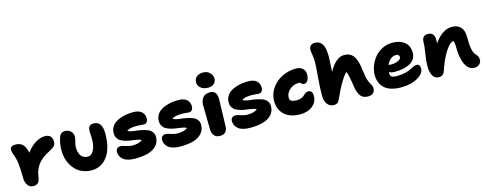

<svg xmlns="http://www.w3.org/2000/svg" viewBox="-29 -1505 5705 2259"><g transform="rotate(-15 2824.0 -375.5)"><path d="M172.9 12.2Q132.3 12.2 106.7 -23.2Q81.1 -58.6 81.1 -115.2Q81.1 -219.7 72.8 -286.1Q64.5 -352.5 44.9 -402.8Q28.8 -444.8 28.8 -467.8Q28.8 -489.7 45.2 -502.4Q61.5 -515.1 95.2 -515.1Q148.9 -515.1 181.2 -484.9Q213.4 -454.6 230 -379.9Q276.4 -445.8 336.7 -483.4Q397 -521 455.1 -521Q499.5 -521 521.2 -496.8Q543 -472.7 543 -429.2Q543 -400.4 524.7 -379.6Q506.3 -358.9 462.9 -336.9Q361.3 -286.1 315.9 -224.4Q270.5 -162.6 259.8 -82Q252.9 -27.3 231.9 -7.6Q210.9 12.2 172.9 12.2Z M886.7 9.8Q830.1 9.8 782.2 -8.5Q734.4 -26.9 701.4 -57.9Q668.5 -88.9 645.3 -129.9Q622.1 -170.9 611.3 -216.1Q600.6 -261.2 600.6 -308.1Q600.6 -399.9 629.9 -472.2Q638.7 -495.1 655 -506.6Q671.4 -518.1 699.7 -518.1Q740.2 -518.1 768.1 -491.5Q795.9 -464.8 795.9 -424.8Q795.9 -406.2 784.9 -366.2Q773.9 -326.2 773.9 -300.8Q773.9 -231 802.5 -194.1Q831.1 -157.2 885.7 -157.2Q916.5 -157.2 939.2 -185.1Q961.9 -212.9 972.4 -253.9Q982.9 -294.9 982.9 -341.8Q982.9 -362.8 981 -393.3Q979 -423.8 979 -439Q979 -478 994.1 -497.6Q1009.3 -517.1 1047.9 -517.1Q1150.9 -517.1 1150.9 -369.1Q1150.9 -186.5 1078.1 -88.4Q1005.4 9.8 886.7 9.8Z M1417.5 9.8Q1320.3 9.8 1273.4 -27.3Q1226.6 -64.5 1226.6 -122.1Q1226.6 -147.5 1241.9 -162.1Q1257.3 -176.8 1286.6 -176.8Q1303.7 -176.8 1345.9 -162.4Q1388.2 -147.9 1419.4 -147.9Q1509.8 -147.9 1544.4 -181.2Q1535.6 -189.5 1514.2 -194.8Q1492.7 -200.2 1466.1 -203.9Q1439.5 -207.5 1408.9 -211.9Q1378.4 -216.3 1349.9 -225.3Q1321.3 -234.4 1298.1 -248Q1274.9 -261.7 1260.7 -286.4Q1246.6 -311 1246.6 -344.2Q1246.6 -383.8 1263.9 -415.3Q1281.2 -446.8 1309.8 -467Q1338.4 -487.3 1376.5 -500.7Q1414.6 -514.2 1453.9 -519.8Q1493.2 -525.4 1534.7 -524.9Q1601.1 -524.4 1634.3 -493.7Q1667.5 -462.9 1667.5 -415Q1667.5 -385.7 1654.1 -368.9Q1640.6 -352.1 1616.7 -352.1Q1600.1 -352.1 1576.4 -355Q1552.7 -357.9 1529.8 -357.9Q1446.3 -357.9 1409.7 -332Q1417.5 -321.8 1444.6 -315.2Q1471.7 -308.6 1505.1 -305.4Q1538.6 -302.2 1576.4 -294.2Q1614.3 -286.1 1645 -274.4Q1675.8 -262.7 1696.3 -237.3Q1716.8 -211.9 1716.8 -175.8Q1716.8 -111.8 1677.2 -69.3Q1637.7 -26.9 1572.3 -8.5Q1506.8 9.8 1417.5 9.8Z M1967.3 9.8Q1870.1 9.8 1823.2 -27.3Q1776.4 -64.5 1776.4 -122.1Q1776.4 -147.5 1791.7 -162.1Q1807.1 -176.8 1836.4 -176.8Q1853.5 -176.8 1895.8 -162.4Q1938 -147.9 1969.2 -147.9Q2059.6 -147.9 2094.2 -181.2Q2085.4 -189.5 2064 -194.8Q2042.5 -200.2 2015.9 -203.9Q1989.3 -207.5 1958.7 -211.9Q1928.2 -216.3 1899.7 -225.3Q1871.1 -234.4 1847.9 -248Q1824.7 -261.7 1810.5 -286.4Q1796.4 -311 1796.4 -344.2Q1796.4 -383.8 1813.7 -415.3Q1831.1 -446.8 1859.6 -467Q1888.2 -487.3 1926.3 -500.7Q1964.4 -514.2 2003.7 -519.8Q2043 -525.4 2084.5 -524.9Q2150.9 -524.4 2184.1 -493.7Q2217.3 -462.9 2217.3 -415Q2217.3 -385.7 2203.9 -368.9Q2190.4 -352.1 2166.5 -352.1Q2149.9 -352.1 2126.2 -355Q2102.5 -357.9 2079.6 -357.9Q1996.1 -357.9 1959.5 -332Q1967.3 -321.8 1994.4 -315.2Q2021.5 -308.6 2054.9 -305.4Q2088.4 -302.2 2126.2 -294.2Q2164.1 -286.1 2194.8 -274.4Q2225.6 -262.7 2246.1 -237.3Q2266.6 -211.9 2266.6 -175.8Q2266.6 -111.8 2227.1 -69.3Q2187.5 -26.9 2122.1 -8.5Q2056.6 9.8 1967.3 9.8Z M2460.9 -574.2Q2405.8 -574.2 2371.8 -601.8Q2337.9 -629.4 2337.9 -670.9Q2337.9 -714.8 2367.7 -739Q2397.5 -763.2 2446.8 -763.2Q2496.6 -763.2 2527.8 -731.2Q2559.1 -699.2 2559.1 -662.1Q2559.1 -626 2534.7 -600.1Q2510.3 -574.2 2460.9 -574.2ZM2448.2 9.8Q2400.4 9.8 2376.7 -20.5Q2353 -50.8 2353 -98.1Q2353 -188 2350.6 -271.7Q2348.1 -355.5 2348.1 -386.2Q2348.1 -444.3 2376.5 -480.7Q2404.8 -517.1 2463.9 -517.1Q2547.4 -517.1 2548.8 -415Q2549.3 -381.3 2544.2 -246.1Q2539.1 -110.8 2539.1 -79.1Q2539.1 -39.1 2516.4 -14.6Q2493.7 9.8 2448.2 9.8Z M2817.9 9.8Q2720.7 9.8 2673.8 -27.3Q2627 -64.5 2627 -122.1Q2627 -147.5 2642.3 -162.1Q2657.7 -176.8 2687 -176.8Q2704.1 -176.8 2746.3 -162.4Q2788.6 -147.9 2819.8 -147.9Q2910.2 -147.9 2944.8 -181.2Q2936 -189.5 2914.6 -194.8Q2893.1 -200.2 2866.5 -203.9Q2839.8 -207.5 2809.3 -211.9Q2778.8 -216.3 2750.2 -225.3Q2721.7 -234.4 2698.5 -248Q2675.3 -261.7 2661.1 -286.4Q2647 -311 2647 -344.2Q2647 -383.8 2664.3 -415.3Q2681.6 -446.8 2710.2 -467Q2738.8 -487.3 2776.9 -500.7Q2814.9 -514.2 2854.2 -519.8Q2893.6 -525.4 2935.1 -524.9Q3001.5 -524.4 3034.7 -493.7Q3067.9 -462.9 3067.9 -415Q3067.9 -385.7 3054.4 -368.9Q3041 -352.1 3017.1 -352.1Q3000.5 -352.1 2976.8 -355Q2953.1 -357.9 2930.2 -357.9Q2846.7 -357.9 2810.1 -332Q2817.9 -321.8 2845 -315.2Q2872.1 -308.6 2905.5 -305.4Q2939 -302.2 2976.8 -294.2Q3014.6 -286.1 3045.4 -274.4Q3076.2 -262.7 3096.7 -237.3Q3117.2 -211.9 3117.2 -175.8Q3117.2 -111.8 3077.6 -69.3Q3038.1 -26.9 2972.7 -8.5Q2907.2 9.8 2817.9 9.8Z M3427.7 8.8Q3303.2 8.8 3235.4 -54.2Q3167.5 -117.2 3167.5 -220.2Q3167.5 -303.2 3214.8 -373.8Q3262.2 -444.3 3341.6 -484.6Q3420.9 -524.9 3512.7 -524.9Q3564 -524.9 3594.2 -498Q3624.5 -471.2 3624.5 -423.8Q3624.5 -380.4 3606.9 -352.3Q3589.4 -324.2 3559.6 -324.2Q3551.3 -324.2 3545.4 -327.1Q3539.6 -330.1 3536.1 -334.5Q3532.7 -338.9 3529.1 -343Q3525.4 -347.2 3518.8 -350.1Q3512.2 -353 3502.4 -353Q3436 -353 3389.9 -310.8Q3343.8 -268.6 3343.8 -215.8Q3343.8 -203.6 3346.7 -195.1Q3349.6 -186.5 3358.2 -178.5Q3366.7 -170.4 3384.3 -166.3Q3401.9 -162.1 3428.7 -162.1Q3456.5 -162.1 3477.5 -168.9Q3498.5 -175.8 3510.7 -185.3Q3522.9 -194.8 3533.2 -204.6Q3543.5 -214.4 3555.7 -221.2Q3567.9 -228 3582.5 -228Q3609.9 -228 3622.8 -210.9Q3635.7 -193.8 3635.7 -158.2Q3635.7 -85.9 3577.4 -38.6Q3519 8.8 3427.7 8.8Z M3836.4 5.9Q3786.6 5.9 3757.6 -33.2Q3728.5 -72.3 3728.5 -134.8Q3728.5 -235.4 3740 -367.2Q3751.5 -499 3751.5 -538.1Q3751.5 -584 3743.9 -630.4Q3736.3 -676.8 3736.3 -693.8Q3736.3 -722.2 3753.9 -741Q3771.5 -759.8 3809.6 -759.8Q3865.7 -759.8 3895.5 -713.4Q3925.3 -667 3925.3 -557.1Q3925.3 -532.2 3921.1 -471.2Q3917 -410.2 3915.5 -377Q4002.4 -532.2 4102.5 -532.2Q4138.2 -532.2 4164.8 -520.3Q4191.4 -508.3 4209.2 -487.5Q4227.1 -466.8 4239.7 -432.1Q4252.4 -397.5 4259.8 -359.4Q4267.1 -321.3 4273.4 -267.1Q4275.9 -249 4278.6 -233.2Q4281.2 -217.3 4283.9 -205.8Q4286.6 -194.3 4290.5 -182.4Q4294.4 -170.4 4296.6 -163.8Q4298.8 -157.2 4303.7 -147.7Q4308.6 -138.2 4310.3 -135.3Q4312 -132.3 4317.1 -123.3Q4322.3 -114.3 4323.2 -112.8Q4336.4 -87.4 4336.4 -64.9Q4336.4 -29.3 4314.5 -8.5Q4292.5 12.2 4252.4 12.2Q4190.4 12.2 4160.6 -27.3Q4130.9 -66.9 4119.1 -143.1Q4107.4 -224.1 4099.1 -262.5Q4090.8 -300.8 4079.1 -332Q4054.2 -315.4 4006.6 -237.8Q3959 -160.2 3906.2 -41Q3893.1 -13.2 3877.9 -3.7Q3862.8 5.9 3836.4 5.9Z M4653.8 9.8Q4586.4 9.8 4535.2 -6.3Q4483.9 -22.5 4452.6 -52.2Q4421.4 -82 4405.8 -121.6Q4390.1 -161.1 4390.1 -210Q4390.1 -265.6 4411.4 -321.3Q4432.6 -377 4470.2 -422.4Q4507.8 -467.8 4564.9 -496.3Q4622.1 -524.9 4688 -524.9Q4780.3 -524.9 4835.7 -479.2Q4891.1 -433.6 4891.1 -349.1Q4891.1 -307.1 4870.6 -275.1Q4850.1 -243.2 4813.7 -224.1Q4777.3 -205.1 4731.7 -195.6Q4686 -186 4631.8 -186Q4591.8 -186 4559.1 -201.2V-187Q4559.1 -157.2 4577.1 -144.5Q4595.2 -131.8 4641.1 -131.8Q4694.8 -131.8 4739.5 -142.3Q4784.2 -152.8 4807.4 -165.5Q4830.6 -178.2 4854.2 -188.7Q4877.9 -199.2 4895 -199.2Q4938 -199.2 4938 -145Q4938 -84.5 4858.2 -37.4Q4778.3 9.8 4653.8 9.8ZM4690.9 -374Q4654.8 -374 4625.5 -349.4Q4596.2 -324.7 4578.1 -283.2Q4602.5 -280.8 4612.8 -280.8Q4656.7 -280.8 4694.3 -297.4Q4731.9 -314 4731.9 -337.9Q4731.9 -374 4690.9 -374Z M5546.9 9.8Q5477.1 9.8 5438.5 -69.1Q5399.9 -147.9 5399.9 -298.8Q5399.9 -338.4 5389.6 -356.9H5386.7Q5347.7 -356.9 5292.2 -273.7Q5236.8 -190.4 5192.9 -59.1Q5179.7 -19.5 5162.8 -5.4Q5146 8.8 5114.7 8.8Q5065.4 8.8 5041 -34.4Q5016.6 -77.6 5016.6 -150.9Q5016.6 -218.8 5031.2 -303.2Q5045.9 -387.7 5045.9 -437Q5045.9 -516.1 5119.6 -516.1Q5197.8 -516.1 5197.8 -421.9Q5197.8 -394.5 5193.8 -377Q5240.7 -448.7 5297.4 -486.3Q5354 -523.9 5408.7 -523.9Q5481.9 -523.9 5518.8 -482.9Q5555.7 -441.9 5555.7 -370.1Q5555.7 -267.6 5566.2 -214.8Q5576.7 -162.1 5601.6 -137.2Q5617.7 -121.1 5625.2 -104.7Q5632.8 -88.4 5632.8 -64.9Q5632.8 -34.2 5609.6 -12.2Q5586.4 9.8 5546.9 9.8Z"/></g></svg>

Font: Shantell Sans Normal
Style: Regular
Weight: 800
Designer: Stephen Nixon, Anya Danilova, Shantell Martin
Foundry: Arrow Type
Version: Version 1.006;[559af2be0]